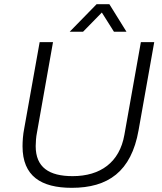

<svg xmlns="http://www.w3.org/2000/svg" viewBox="-20 -888 778 920"><path d="M314 -736H378L468 -828L526 -736H586L504 -868H443ZM324 12C497 12 609 -65 644 -264L719 -686H655L576 -242C553 -110 461 -44 328 -44C215 -44 151 -86 151 -188C151 -204 153 -234 157 -252L234 -686H170L96 -272C90 -243 88 -210 88 -187C88 -44 177 12 324 12Z"/></svg>

Font: Archivo ExtraLight
Style: Italic
Weight: 200
Italic angle: -10°
Designer: Hector Gatti
Foundry: Omnibus-Type
Version: Version 2.001